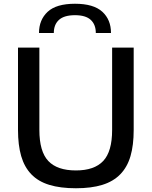

<svg xmlns="http://www.w3.org/2000/svg" viewBox="-20 -994 809 1024"><path d="M491 -818Q491 -863 464 -888Q437 -913 380 -913Q322 -913 294.5 -888Q267 -863 267 -818H188Q188 -888 234 -931Q280 -974 380 -974Q479 -974 525.5 -931.5Q572 -889 572 -818ZM385 10Q302 10 243 -8Q184 -26 147 -64.5Q110 -103 93 -161.5Q76 -220 76 -301V-740H190V-301Q190 -186 237.5 -135.5Q285 -85 385 -85Q483 -85 530.5 -135.5Q578 -186 578 -301V-740H693V-301Q693 -220 676 -161.5Q659 -103 621.5 -64.5Q584 -26 525.5 -8Q467 10 385 10Z"/></svg>

Font: EncodeSans
Style: Medium
Weight: 500
Designer: Pablo Impallari, Andres Torresi
Foundry: Pablo Impallari, Andres Torresi
Version: Version 1.000; ttfautohint (v1.4.1)